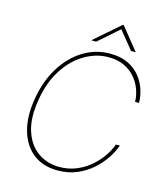

<svg xmlns="http://www.w3.org/2000/svg" viewBox="-133 -1022 988 1134"><g transform="rotate(15 361.5 -455.0)"><path d="M687.5 -500H663.4Q663 -536.2 649.7 -573.9Q636.4 -611.5 609.6 -643.5Q582.7 -675.4 541.7 -695Q500.7 -714.5 444.6 -714.5Q370.4 -714.5 300.4 -673.8Q230.5 -633.2 179.2 -554.9Q127.8 -476.6 109.4 -363.6Q90.2 -249.3 115.8 -171.2Q141.3 -93 198.2 -52.9Q255 -12.8 329.5 -12.8Q384.9 -12.8 432.4 -32.1Q479.8 -51.5 517 -83.3Q554.3 -115.1 580.4 -152.9Q606.5 -190.7 619.3 -227.3H643.5Q630.3 -188.9 603 -147.5Q575.6 -106.2 535.3 -70.3Q495 -34.4 442.3 -12.3Q389.6 9.9 325.3 9.9Q235.8 9.9 175.8 -36.9Q115.8 -83.8 91.8 -168Q67.8 -252.1 86.6 -363.6Q104.8 -475.1 156.6 -559.3Q208.5 -643.5 283.9 -690.3Q359.4 -737.2 448.9 -737.2Q513.1 -737.2 558.6 -715.2Q604 -693.2 632.5 -657.5Q660.9 -621.8 674.2 -580.4Q687.5 -539.1 687.5 -500ZM349.7 -784.1 474 -893.5 562.7 -784.1H589.7L589.3 -786.9L481.5 -920.5H475.8L322.2 -786.9L322.7 -784.1Z"/></g></svg>

Font: Inter UI Thin
Style: Italic
Weight: 100
Italic angle: -9.39999°
Designer: Rasmus Andersson
Foundry: rsms
Version: 3.2;8d6f07862